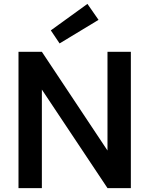

<svg xmlns="http://www.w3.org/2000/svg" viewBox="-20 -966 767 986"><path d="M75 0V-700H195L532 -193V-700H652V0H532L195 -506V0ZM286 -743 241 -810 429 -946 486 -864Z"/></svg>

Font: DM Sans 9pt SemiBold
Style: Regular
Weight: 600
Version: Version 4.004;gftools[0.9.30]